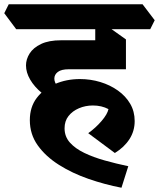

<svg xmlns="http://www.w3.org/2000/svg" viewBox="-76 -675 746 901"><path d="M494 206Q416 191 339.5 164.5Q263 138 200.5 98.5Q138 59 101 7Q64 -45 64 -111Q64 -173 96.5 -215.5Q129 -258 182.5 -281Q236 -304 299 -304Q349 -304 395 -290Q441 -276 477.5 -250Q514 -224 535 -188Q556 -152 556 -107Q556 -60 531.5 -22Q507 16 463 43L338 -50Q373 -75 400.5 -107Q428 -139 433 -163Q401 -180 360 -180Q325 -180 294.5 -167Q264 -154 245.5 -130.5Q227 -107 227 -73Q227 -34 252 -6Q277 22 319.5 42.5Q362 63 415.5 78Q469 93 526 105ZM206 -187Q156 -209 120.5 -238.5Q85 -268 65.5 -301.5Q46 -335 46 -368Q46 -397 63 -424Q80 -451 116.5 -468.5Q153 -486 211 -486H424L515 -350H247Q212 -350 195.5 -337.5Q179 -325 179 -306Q179 -287 195.5 -268Q212 -249 247 -230ZM0 -538 -56 -613 -35 -655H593L650 -580L629 -538ZM515 -350 371 -407V-590L411 -564L515 -490Z"/></svg>

Font: Eczar
Style: Bold
Weight: 700
Designer: Vaibhav Singh
Foundry: Rosetta Type Foundry
Version: Version 2.000